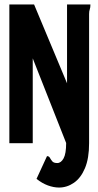

<svg xmlns="http://www.w3.org/2000/svg" viewBox="-20 -643 440 862"><path d="M281 -623H386Q386 -609 383 -601Q380 -593 380 -580V0Q380 68 361.5 112Q343 156 312 177.5Q281 199 245 199Q221 199 195 189.5Q169 180 144 160L191 58Q200 58 204 65.5Q208 73 214.5 81Q221 89 237 89Q254 89 265.5 68Q277 47 277 -1L127 -381V0H22V-623H133L281 -269Z"/></svg>

Font: Inconsolata Condensed Black
Style: Regular
Weight: 900
Width: 3
Monospace: yes
Designer: Raph Levien, Cyreal, Brenton Simpson
Foundry: Raph Levien, Cyreal, Google
Version: Version 3.001; ttfautohint (v1.8.2.53-6de2)